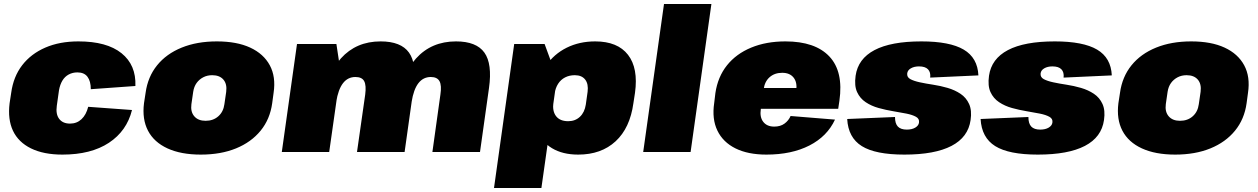

<svg xmlns="http://www.w3.org/2000/svg" viewBox="-20 -760 6288 960"><path d="M292 13Q198 13 135 -18Q72 -49 45 -106Q18 -163 28 -244L36 -296Q47 -377 91 -434Q135 -491 206.5 -522Q278 -553 372 -553Q514 -553 587.5 -494Q661 -435 657 -330L434 -314Q434 -354 417.5 -376Q401 -398 367 -398Q343 -398 323.5 -387.5Q304 -377 292 -357Q280 -337 275 -309L264 -231Q258 -189 276 -165.5Q294 -142 330 -142Q364 -142 387.5 -164Q411 -186 421 -226L640 -210Q614 -105 524.5 -46Q435 13 292 13Z M984 13Q885 13 817.5 -18Q750 -49 720 -106.5Q690 -164 700 -244L708 -296Q719 -376 765.5 -433.5Q812 -491 888.5 -522Q965 -553 1064 -553Q1164 -553 1231 -522Q1298 -491 1329 -433.5Q1360 -376 1348 -296L1341 -244Q1330 -164 1283 -106.5Q1236 -49 1160 -18Q1084 13 984 13ZM1008 -156Q1046 -156 1071.5 -178.5Q1097 -201 1102 -239L1111 -301Q1116 -340 1097 -362Q1078 -384 1041 -384Q1016 -384 996 -373.5Q976 -363 963 -345Q950 -327 946 -301L937 -239Q932 -201 951.5 -178.5Q971 -156 1008 -156Z M2182 -287Q2189 -333 2177.5 -354Q2166 -375 2134 -375Q2096 -375 2072 -344Q2048 -313 2038 -250L1952 -163L1960 -221Q1983 -382 2060 -467.5Q2137 -553 2260 -553Q2362 -553 2402 -497Q2442 -441 2425 -320L2380 0H2142ZM1465 -540H1662L1683 -401L1626 0H1389ZM1806 -287Q1812 -333 1801 -354Q1790 -375 1757 -375Q1719 -375 1695 -344Q1671 -313 1661 -250L1575 -163L1584 -221Q1608 -383 1684.5 -468Q1761 -553 1883 -553Q1985 -553 2025 -497Q2065 -441 2048 -320L2003 0H1765Z M2871 13Q2793 13 2740 -19Q2687 -51 2664 -110.5Q2641 -170 2651 -251L2657 -290Q2669 -372 2709.5 -431Q2750 -490 2813.5 -521.5Q2877 -553 2956 -553Q3068 -553 3120 -486Q3172 -419 3155 -296L3147 -244Q3130 -120 3058 -53.5Q2986 13 2871 13ZM2551 -540H2703L2765 -371L2687 180H2450ZM2821 -154Q2856 -154 2879.5 -176Q2903 -198 2909 -237L2918 -301Q2923 -340 2906 -362Q2889 -384 2854 -384Q2827 -384 2805.5 -373Q2784 -362 2770.5 -341Q2757 -320 2753 -291L2747 -248Q2741 -204 2760.5 -179Q2780 -154 2821 -154Z M3537 -740 3433 0H3196L3300 -740Z M3812 13Q3720 13 3657.5 -18Q3595 -49 3567 -107Q3539 -165 3551 -245L3557 -295Q3569 -376 3615 -433.5Q3661 -491 3736 -522Q3811 -553 3907 -553Q4056 -553 4127 -477.5Q4198 -402 4177 -256L4171 -216H3742L3756 -320H3999L3958 -282L3961 -306Q3967 -348 3948 -372Q3929 -396 3891 -396Q3853 -396 3828 -374Q3803 -352 3798 -312L3784 -214Q3778 -174 3796.5 -150.5Q3815 -127 3851 -127Q3882 -127 3902.5 -142Q3923 -157 3933 -180L4155 -162Q4116 -78 4027 -32.5Q3938 13 3812 13Z M4502 13Q4357 13 4289 -29.5Q4221 -72 4216 -165L4455 -175Q4455 -142 4469.5 -127Q4484 -112 4514 -112Q4540 -112 4556.5 -122Q4573 -132 4575 -147Q4578 -166 4560 -176Q4542 -186 4512 -192Q4482 -198 4445.5 -204Q4409 -210 4373 -220Q4337 -230 4308.5 -249Q4280 -268 4265.5 -299.5Q4251 -331 4258 -381Q4270 -466 4352.5 -509.5Q4435 -553 4587 -553Q4729 -553 4798.5 -512Q4868 -471 4872 -383L4631 -372Q4634 -399 4620 -413.5Q4606 -428 4575 -428Q4551 -428 4534.5 -418.5Q4518 -409 4516 -393Q4514 -374 4531.5 -364.5Q4549 -355 4579 -348.5Q4609 -342 4645.5 -336.5Q4682 -331 4718 -320.5Q4754 -310 4782.5 -291Q4811 -272 4825.5 -240Q4840 -208 4833 -160Q4821 -74 4737.5 -30.5Q4654 13 4502 13Z M5169 13Q5024 13 4956 -29.5Q4888 -72 4883 -165L5122 -175Q5122 -142 5136.5 -127Q5151 -112 5181 -112Q5207 -112 5223.5 -122Q5240 -132 5242 -147Q5245 -166 5227 -176Q5209 -186 5179 -192Q5149 -198 5112.5 -204Q5076 -210 5040 -220Q5004 -230 4975.5 -249Q4947 -268 4932.5 -299.5Q4918 -331 4925 -381Q4937 -466 5019.5 -509.5Q5102 -553 5254 -553Q5396 -553 5465.5 -512Q5535 -471 5539 -383L5298 -372Q5301 -399 5287 -413.5Q5273 -428 5242 -428Q5218 -428 5201.5 -418.5Q5185 -409 5183 -393Q5181 -374 5198.5 -364.5Q5216 -355 5246 -348.5Q5276 -342 5312.5 -336.5Q5349 -331 5385 -320.5Q5421 -310 5449.5 -291Q5478 -272 5492.5 -240Q5507 -208 5500 -160Q5488 -74 5404.5 -30.5Q5321 13 5169 13Z M5856 13Q5757 13 5689.5 -18Q5622 -49 5592 -106.5Q5562 -164 5572 -244L5580 -296Q5591 -376 5637.5 -433.5Q5684 -491 5760.5 -522Q5837 -553 5936 -553Q6036 -553 6103 -522Q6170 -491 6201 -433.5Q6232 -376 6220 -296L6213 -244Q6202 -164 6155 -106.5Q6108 -49 6032 -18Q5956 13 5856 13ZM5880 -156Q5918 -156 5943.5 -178.5Q5969 -201 5974 -239L5983 -301Q5988 -340 5969 -362Q5950 -384 5913 -384Q5888 -384 5868 -373.5Q5848 -363 5835 -345Q5822 -327 5818 -301L5809 -239Q5804 -201 5823.5 -178.5Q5843 -156 5880 -156Z"/></svg>

Font: Pathway Extreme SemiCondensed Black
Style: Italic
Weight: 900
Width: 4
Italic angle: -8°
Version: Version 1.001;gftools[0.9.26]